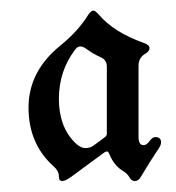

<svg xmlns="http://www.w3.org/2000/svg" viewBox="-20 -738 328 358"><path d="M92.8 -653.3Q126 -680.2 144.5 -710.4Q149.9 -718.3 153.8 -718.3Q157.7 -718.3 164.1 -710.9Q192.4 -677.7 247.6 -658.2Q258.8 -654.3 258.8 -648.4Q258.8 -642.6 251.5 -638.2Q238.3 -630.9 238.3 -615.2V-482.9Q238.3 -467.3 247.6 -467.3Q253.4 -467.3 258.8 -474.9Q264.2 -482.4 269.5 -482.4Q280.3 -482.4 280.3 -472.7Q280.3 -467.8 276.4 -461.9Q257.8 -434.1 243.2 -409.2Q238.3 -400.4 231.7 -400.4Q225.1 -400.4 221.4 -407.2Q217.8 -414.1 209 -419.4Q192.4 -429.7 184.1 -450.2Q182.1 -455.6 179.4 -455.6Q176.8 -455.6 172.9 -452.6L113.3 -408.7Q102.1 -400.4 95.9 -400.4Q89.8 -400.4 89.8 -409.2Q89.8 -419.4 79.1 -428.7Q33.2 -470.2 33.2 -537.6Q33.2 -605 92.8 -653.3ZM119.6 -472.2Q129.9 -461.9 139.2 -461.9Q148.4 -461.9 154.8 -466.8L175.8 -482.4Q179.2 -484.9 179.2 -488.8V-613.8Q179.2 -625.5 169.4 -630.4Q153.3 -637.7 140.1 -647.5Q134.8 -651.4 129.6 -651.4Q124.5 -651.4 120.1 -645.5Q89.8 -605.5 89.8 -553.7Q89.8 -502 119.6 -472.2Z"/></svg>

Font: UnifrakturMaguntia16
Style: Book
Weight: 400
Designer: j. 'mach' wust, Gerrit Ansmann, Georg Duffner, based on a font by Peter Wiegel, original typeface by Carl Albert Fahrenw
Version: Version 2017-03-19